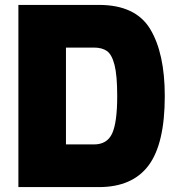

<svg xmlns="http://www.w3.org/2000/svg" viewBox="-20 -763 728 783"><path d="M55 -743H383Q533 -743 592.5 -644.5Q652 -546 652 -371Q652 -177 586 -88.5Q520 0 383 0H55ZM363 -174Q417 -174 437.5 -219Q458 -264 458 -371Q458 -456 447 -498.5Q436 -541 416 -555Q396 -569 363 -569H249V-174Z"/></svg>

Font: Exo Black
Style: Regular
Weight: 900
Designer: Natanael Gama
Foundry: Natanael Gama
Version: Version 1.500; ttfautohint (v1.6)